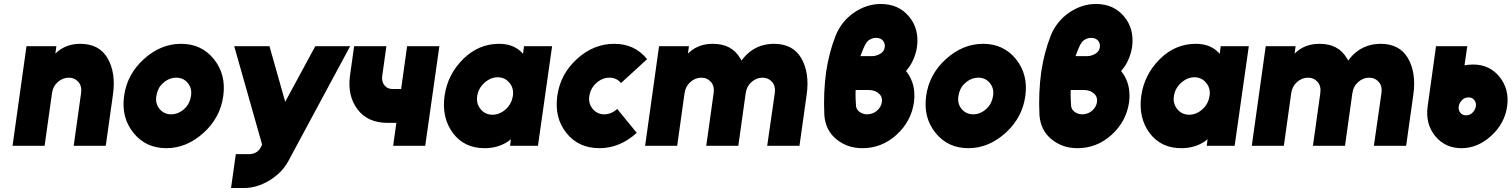

<svg xmlns="http://www.w3.org/2000/svg" viewBox="-20 -732 7589 964"><path d="M511 0 547 -256Q555 -312 548 -358Q541 -404 520 -440Q478 -512 383 -512Q320 -512 274 -477Q270 -474 266 -470.5Q262 -467 258 -463L263 -500H113L43 0H204L241 -264Q246 -299 270 -320Q295 -342 325 -342Q355 -342 374 -320Q392 -299 387 -264L350 0Z M889 -512Q787 -512 702 -435Q618 -359 603 -250Q588 -142 650 -65Q712 12 815 12Q917 12 1002 -65Q1086 -141 1101 -250Q1116 -358 1054 -435Q992 -512 889 -512ZM865 -342Q901 -342 923 -315Q945 -288 939 -250Q936 -231 928 -215Q920 -199 905 -185Q875 -158 839 -158Q804 -158 781 -185Q759 -212 765 -250Q768 -269 776 -285.5Q784 -302 799 -315Q829 -342 865 -342Z M1156 -500 1296 -6 1288 10Q1279 26 1264 34Q1248 42 1230 42H1164L1140 212H1206Q1269 212 1331 175Q1361 157 1385.5 133Q1410 109 1427 78L1738 -500H1563L1412 -221L1333 -500Z M1758 -500 1737 -350Q1724 -251 1775 -183Q1826 -115 1927 -115H1970L1954 0H2115L2186 -500H2024L1994 -285H1951Q1925 -285 1910 -304Q1895 -324 1899 -350L1920 -500Z M2611 -500 2606 -462Q2603 -465 2599.5 -468.5Q2596 -472 2593 -475Q2552 -512 2486 -512Q2383 -512 2306 -436Q2227 -358 2212 -250Q2197 -141 2254 -64Q2311 12 2413 12Q2482 12 2534 -24Q2537 -26 2539.5 -28.5Q2542 -31 2545 -33L2541 0H2681L2752 -500ZM2479 -344Q2515 -344 2538 -316Q2549 -303 2553.5 -286.5Q2558 -270 2555 -250Q2552 -231 2543.5 -214.5Q2535 -198 2520 -184Q2489 -156 2453 -156Q2416 -156 2393 -184Q2370 -212 2376 -250Q2382 -289 2412 -316Q2443 -344 2479 -344Z M3064 -512Q2960 -512 2877 -436Q2793 -360 2778 -250Q2763 -140 2824 -64Q2885 12 2990 12Q3092 12 3177 -65L3079 -185Q3049 -158 3014 -158Q2979 -158 2956 -185Q2933 -213 2939 -250Q2945 -289 2974 -315Q3004 -342 3040 -342Q3076 -342 3098 -315L3229 -435Q3167 -512 3064 -512Z M3994 0 4030 -256Q4038 -312 4031 -358Q4024 -404 4003 -440Q3961 -512 3866 -512Q3773 -512 3713 -441Q3711 -438 3708 -434.5Q3705 -431 3703 -428Q3702 -431 3700 -434Q3698 -437 3696 -440Q3654 -512 3559 -512Q3490 -512 3444 -472Q3442 -470 3439 -467.5Q3436 -465 3434 -463L3439 -500H3289L3219 0H3380L3417 -264Q3422 -299 3446 -320Q3471 -342 3501 -342Q3531 -342 3550 -320Q3568 -299 3563 -264L3526 0H3687L3724 -264Q3729 -299 3753 -320Q3778 -342 3808 -342Q3838 -342 3857 -320Q3875 -299 3870 -264L3832 0Z M4402 -712Q4331 -712 4267 -668Q4205 -625 4176 -554Q4143 -471 4128 -372Q4121 -322 4118.5 -267Q4116 -212 4119 -153Q4125 -78 4178 -34Q4233 12 4310 12Q4407 12 4481 -55Q4555 -122 4569 -219Q4576 -274 4560 -320Q4555 -334 4547.5 -348Q4540 -362 4529 -375Q4538 -386 4546 -397.5Q4554 -409 4560 -421Q4578 -457 4584 -496Q4596 -587 4544 -649Q4492 -712 4402 -712ZM4378 -542Q4401 -542 4413 -528Q4425 -514 4422 -494Q4419 -474 4401 -463Q4380 -450 4357 -450H4300Q4306 -467 4313 -484Q4320 -501 4324 -508Q4328 -515 4333 -521.5Q4338 -528 4345 -532Q4362 -542 4378 -542ZM4276 -280H4343Q4372 -280 4392 -263Q4411 -247 4408 -221Q4405 -195 4383 -176Q4362 -158 4333 -158Q4313 -158 4296 -170Q4288 -176 4283.5 -183Q4279 -190 4278 -199Q4277 -213 4276 -233Q4275 -253 4276 -280Z M4916 -512Q4814 -512 4729 -435Q4645 -359 4630 -250Q4615 -142 4677 -65Q4739 12 4842 12Q4944 12 5029 -65Q5113 -141 5128 -250Q5143 -358 5081 -435Q5019 -512 4916 -512ZM4892 -342Q4928 -342 4950 -315Q4972 -288 4966 -250Q4963 -231 4955 -215Q4947 -199 4932 -185Q4902 -158 4866 -158Q4831 -158 4808 -185Q4786 -212 4792 -250Q4795 -269 4803 -285.5Q4811 -302 4826 -315Q4856 -342 4892 -342Z M5482 -712Q5411 -712 5347 -668Q5285 -625 5256 -554Q5223 -471 5208 -372Q5201 -322 5198.5 -267Q5196 -212 5199 -153Q5205 -78 5258 -34Q5313 12 5390 12Q5487 12 5561 -55Q5635 -122 5649 -219Q5656 -274 5640 -320Q5635 -334 5627.5 -348Q5620 -362 5609 -375Q5618 -386 5626 -397.5Q5634 -409 5640 -421Q5658 -457 5664 -496Q5676 -587 5624 -649Q5572 -712 5482 -712ZM5458 -542Q5481 -542 5493 -528Q5505 -514 5502 -494Q5499 -474 5481 -463Q5460 -450 5437 -450H5380Q5386 -467 5393 -484Q5400 -501 5404 -508Q5408 -515 5413 -521.5Q5418 -528 5425 -532Q5442 -542 5458 -542ZM5356 -280H5423Q5452 -280 5472 -263Q5491 -247 5488 -221Q5485 -195 5463 -176Q5442 -158 5413 -158Q5393 -158 5376 -170Q5368 -176 5363.5 -183Q5359 -190 5358 -199Q5357 -213 5356 -233Q5355 -253 5356 -280Z M6109 -500 6104 -462Q6101 -465 6097.5 -468.5Q6094 -472 6091 -475Q6050 -512 5984 -512Q5881 -512 5804 -436Q5725 -358 5710 -250Q5695 -141 5752 -64Q5809 12 5911 12Q5980 12 6032 -24Q6035 -26 6037.5 -28.5Q6040 -31 6043 -33L6039 0H6179L6250 -500ZM5977 -344Q6013 -344 6036 -316Q6047 -303 6051.5 -286.5Q6056 -270 6053 -250Q6050 -231 6041.5 -214.5Q6033 -198 6018 -184Q5987 -156 5951 -156Q5914 -156 5891 -184Q5868 -212 5874 -250Q5880 -289 5910 -316Q5941 -344 5977 -344Z M7040 0 7076 -256Q7084 -312 7077 -358Q7070 -404 7049 -440Q7007 -512 6912 -512Q6819 -512 6759 -441Q6757 -438 6754 -434.5Q6751 -431 6749 -428Q6748 -431 6746 -434Q6744 -437 6742 -440Q6700 -512 6605 -512Q6536 -512 6490 -472Q6488 -470 6485 -467.5Q6482 -465 6480 -463L6485 -500H6335L6265 0H6426L6463 -264Q6468 -299 6492 -320Q6517 -342 6547 -342Q6577 -342 6596 -320Q6614 -299 6609 -264L6572 0H6733L6770 -264Q6775 -299 6799 -320Q6824 -342 6854 -342Q6884 -342 6903 -320Q6921 -299 6916 -264L6878 0Z M7353 -243Q7372 -243 7382 -230Q7393 -216 7390 -198Q7387 -180 7373 -166Q7360 -153 7341 -153Q7322 -153 7312 -166Q7301 -180 7304 -198Q7307 -216 7321 -230Q7334 -243 7353 -243ZM7377 -408Q7366 -408 7355 -407Q7344 -406 7333 -404L7347 -500H7190L7148 -198Q7136 -111 7185 -50Q7235 12 7318 12Q7399 12 7467 -50Q7535 -112 7547 -198Q7559 -284 7509 -346Q7459 -408 7377 -408Z"/></svg>

Font: Unageo
Style: Black-Italic
Weight: 900
Designer: Richard Sepsi
Foundry: Richard Sepsi
Version: Version 2.000